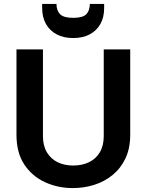

<svg xmlns="http://www.w3.org/2000/svg" viewBox="-20 -952 749 979"><path d="M511 -910Q511 -863 491.5 -829Q472 -795 437 -776.5Q402 -758 353 -758Q305 -758 269.5 -776.5Q234 -795 214.5 -829.5Q195 -864 195 -911V-932H268Q268 -898 286.5 -879.5Q305 -861 353 -861Q402 -861 420 -879.5Q438 -898 438 -932H511ZM64 -700H199V-258Q199 -209 219 -175.5Q239 -142 273.5 -125Q308 -108 353 -108Q399 -108 434 -125Q469 -142 489 -175.5Q509 -209 509 -258V-700H644V-265Q644 -196 620 -145Q596 -94 554.5 -60Q513 -26 460.5 -9.5Q408 7 351 7Q275 7 209.5 -23Q144 -53 104 -113Q64 -173 64 -265Z"/></svg>

Font: Albert Sans
Style: Bold
Weight: 700
Designer: Andreas Rasmussen
Foundry: a.Foundry
Version: Version 1.025